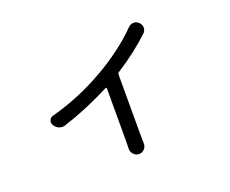

<svg xmlns="http://www.w3.org/2000/svg" viewBox="-109 -762 1217 1015"><g transform="rotate(-20 500.0 -254.0)"><path d="M692.4 -571.3Q705.1 -584 721.7 -585Q723.6 -585 724.6 -585Q740.2 -585 752 -573.2Q765.6 -560.5 765.6 -543Q765.6 -525.4 752.9 -513.7Q669.9 -435.5 562.5 -367.2Q555.7 -363.3 555.7 -355.5V-8.8L556.6 33.2Q556.6 50.8 544.9 63.5Q533.2 77.1 514.6 77.1Q496.1 77.1 484.4 63.5Q471.7 50.8 471.7 33.2L472.7 -8.8V-307.6Q472.7 -310.5 470.7 -311.5Q468.8 -312.5 466.8 -311.5Q335 -243.2 199.2 -199.2Q191.4 -196.3 183.6 -196.3Q173.8 -196.3 164.1 -200.2Q147.5 -207 137.7 -223.6Q132.8 -231.4 132.8 -239.3Q132.8 -245.1 135.7 -252Q141.6 -265.6 157.2 -269.5Q317.4 -312.5 462.9 -397.5Q526.4 -433.6 588.4 -480.5Q650.4 -527.3 692.4 -571.3Z"/></g></svg>

Font: Gen Jyuu Gothic Regular
Style: Regular
Weight: 400
Designer: [Source Han Sans]
Ryoko NISHIZUKA  (kana & ideographs); Paul D. Hunt (Latin, Greek & Cyrillic); Wenlong ZHANG  (bopomofo
Version: Version 1.002.20150607